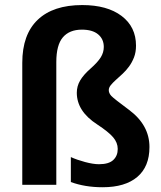

<svg xmlns="http://www.w3.org/2000/svg" viewBox="-20 -745 651 774"><path d="M582.5 -152.3Q582.5 -73.2 533.4 -31.7Q484.4 9.8 393.6 9.8Q322.3 9.8 265.6 -11.2V-111.8Q290 -100.6 323 -91.8Q356 -83 378.9 -83Q418.5 -83 436.5 -99.9Q454.6 -116.7 454.6 -144.5Q454.6 -169.9 436 -191.7Q417.5 -213.4 372.1 -243.2Q289.6 -296.4 289.6 -371.1Q289.6 -397.5 303 -420.4Q316.4 -443.4 344.2 -467.8Q374 -494.1 386.2 -513.9Q398.4 -533.7 398.4 -555.7Q398.4 -587.4 375.7 -606.4Q353 -625.5 310.1 -625.5Q259.8 -625.5 233.4 -594.5Q207 -563.5 207 -494.6V0H69.8V-491.7Q69.8 -606 132.1 -665.3Q194.3 -724.6 311.5 -724.6Q412.1 -724.6 470.2 -680.7Q528.3 -636.7 528.3 -561Q528.3 -534.7 520.3 -513.9Q512.2 -493.2 500 -476.6Q487.8 -460 473.4 -446.8Q459 -433.6 446.8 -422.6Q434.6 -411.6 426.5 -401.6Q418.5 -391.6 418.5 -381.8Q418.5 -369.6 428.5 -358.6Q438.5 -347.7 500.5 -301.8Q582.5 -240.7 582.5 -152.3Z"/></svg>

Font: Liberation Sans
Style: Bold
Weight: 700
Designer: Steve Matteson
Foundry: Ascender Corporation
Version: Version 2.1.5